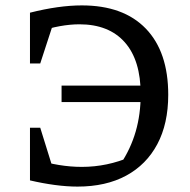

<svg xmlns="http://www.w3.org/2000/svg" viewBox="-20 -683 705 711"><path d="M267 8Q228 8 183 2Q138 -4 91 -15L113 -92Q156 -79 198.5 -72Q241 -65 283 -65Q330 -65 375.5 -74.5Q421 -84 465 -103L426 -75Q464 -132 482.5 -196Q501 -260 501 -334Q501 -460 442 -526.5Q383 -593 274 -593Q240 -593 201 -586Q162 -579 117 -563L91 -636Q198 -663 283 -663Q437 -663 520 -577Q603 -491 603 -332Q603 -225 562.5 -149Q522 -73 447 -32.5Q372 8 267 8ZM190 -14 91 -15V-210H129ZM91 -448V-636L191 -638L129 -448ZM208 -305V-366H556V-305Z"/></svg>

Font: Piazzolla 24pt Medium
Style: Regular
Weight: 500
Designer: Juan Pablo del Peral
Foundry: Huerta Tipografica
Version: Version 2.005